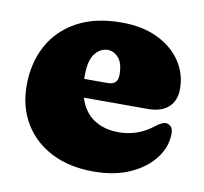

<svg xmlns="http://www.w3.org/2000/svg" viewBox="-63 -565 687 647"><g transform="rotate(10 280.0 -241.5)"><path d="M535.5 -311Q535.5 -270 510.8 -247.8Q486 -225.5 441.5 -225.5H221.5Q236.5 -177.5 271.8 -154.2Q307 -131 357.5 -131Q388 -131 417.5 -141Q447 -151 471 -170Q496.5 -190 509 -189Q518 -188.5 525.8 -181.5Q533.5 -174.5 533.5 -157Q533.5 -112.5 504.2 -73.5Q475 -34.5 421.8 -10.2Q368.5 14 295.5 14Q213.5 14 152.5 -17Q91.5 -48 58 -103.8Q24.5 -159.5 24.5 -233Q24.5 -309.5 56.5 -369Q88.5 -428.5 150.8 -462.8Q213 -497 303.5 -497Q376 -497 428 -471.5Q480 -446 507.8 -403.8Q535.5 -361.5 535.5 -311ZM211.5 -298.5Q211.5 -293 211.5 -288H292.5Q326.5 -288 326.5 -321.5Q326.5 -362 310.2 -380Q294 -398 273.5 -398Q248.5 -398 230 -375Q211.5 -352 211.5 -298.5Z"/></g></svg>

Font: Fraunces 9pt SuperSoft Black
Style: Regular
Weight: 900
Version: Version 1.000;[b76b70a41]